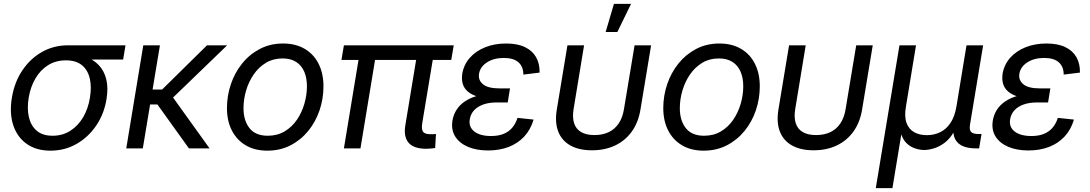

<svg xmlns="http://www.w3.org/2000/svg" viewBox="-20 -762 5597 986"><path d="M239.3 11.7Q166.5 11.7 117.4 -22.9Q68.4 -57.6 48.1 -118.9Q27.8 -180.2 41 -260.3Q54.2 -340.3 95 -400.9Q135.7 -461.4 196 -495.4Q256.3 -529.3 329.1 -529.3H624.5L612.3 -456.1H402.8L318.4 -452.1Q267.1 -452.1 227.3 -427.5Q187.5 -402.8 162.1 -359.4Q136.7 -315.9 127.4 -260.7Q118.2 -205.6 128.2 -161.1Q138.2 -116.7 168.5 -90.8Q198.7 -64.9 250 -64.9Q301.8 -64.9 341.8 -90.8Q381.8 -116.7 407.5 -160.9Q433.1 -205.1 441.9 -260.7Q451.2 -316.4 440.9 -359.6Q430.7 -402.8 400.4 -427.5Q370.1 -452.1 318.4 -452.1L322.3 -486.3Q374 -486.3 416 -471.9Q458 -457.5 486.3 -428.5Q514.6 -399.4 525.6 -355.5Q536.6 -311.5 526.9 -252.4Q514.6 -176.8 473.9 -116.9Q433.1 -57.1 372.8 -22.7Q312.5 11.7 239.3 11.7Z M801.3 -529.3 713.4 0H628.4L715.8 -529.3ZM1146.5 -529.3 832 -225.6H717.8L730.5 -302.2H812.5L1043 -529.3ZM950.2 0 786.6 -228 842.3 -297.9 1056.2 0Z M1353 11.7Q1288.6 11.7 1242.2 -15.6Q1195.8 -43 1170.7 -92Q1145.5 -141.1 1145.5 -207Q1145.5 -270 1165.5 -329.3Q1185.5 -388.7 1223.4 -435.8Q1261.2 -482.9 1314.5 -510.7Q1367.7 -538.6 1433.6 -538.6Q1498 -538.6 1544.7 -511.2Q1591.3 -483.9 1616.2 -434.3Q1641.1 -384.8 1641.1 -318.8Q1641.1 -254.9 1621.1 -195.8Q1601.1 -136.7 1563 -89.8Q1524.9 -43 1471.7 -15.6Q1418.5 11.7 1353 11.7ZM1355 -64.9Q1404.3 -64.9 1441.9 -87.4Q1479.5 -109.9 1504.9 -147.2Q1530.3 -184.6 1543.2 -229.5Q1556.2 -274.4 1556.2 -318.8Q1556.2 -361.8 1542.5 -393.8Q1528.8 -425.8 1501 -443.8Q1473.1 -461.9 1431.2 -461.9Q1382.8 -461.9 1345.7 -439.5Q1308.6 -417 1283 -379.9Q1257.3 -342.8 1243.9 -297.4Q1230.5 -252 1230.5 -206.1Q1230.5 -143.1 1261.2 -104Q1292 -64.9 1355 -64.9Z M2169.4 2Q2105 2 2078.4 -28.8Q2051.8 -59.6 2061.5 -118.2L2125.5 -505.9H2210.9L2148.9 -132.8Q2143.1 -100.1 2151.9 -86.4Q2160.6 -72.8 2190.4 -72.8Q2200.7 -72.8 2206.5 -73Q2212.4 -73.2 2218.8 -74.2L2214.8 -2Q2205.6 -0.5 2194.1 0.7Q2182.6 2 2169.4 2ZM1746.1 0 1829.6 -505.9H1914.6L1831.1 0ZM1733.4 -454.1 1746.1 -529.3H2310.1L2297.4 -454.1Z M2486.8 10.7Q2426.8 10.7 2382.8 -8.1Q2338.9 -26.9 2317.4 -61.5Q2295.9 -96.2 2303.7 -143.6Q2308.6 -172.9 2324.5 -198Q2340.3 -223.1 2368.2 -241.9Q2396 -260.7 2436.5 -271.2Q2477.1 -281.7 2531.2 -281.7H2594.7L2587.4 -235.8H2528.3Q2491.7 -235.8 2462.4 -225.6Q2433.1 -215.3 2415 -196Q2397 -176.8 2392.6 -149.9Q2385.7 -110.4 2415.5 -86.9Q2445.3 -63.5 2502 -63.5Q2539.6 -63.5 2566.2 -74.5Q2592.8 -85.4 2610.4 -106Q2627.9 -126.5 2637.7 -156.7L2720.2 -147.9Q2705.1 -96.2 2672.1 -60.8Q2639.2 -25.4 2591.8 -7.3Q2544.4 10.7 2486.8 10.7ZM2530.8 -253.9Q2478 -253.9 2441.7 -263.4Q2405.3 -272.9 2384.3 -290.3Q2363.3 -307.6 2356.4 -331.5Q2349.6 -355.5 2354 -384.3Q2362.3 -431.2 2393.3 -465.8Q2424.3 -500.5 2472.2 -519.5Q2520 -538.6 2579.1 -538.6Q2637.7 -538.6 2676 -520Q2714.4 -501.5 2733.2 -468Q2752 -434.6 2751 -389.2L2667.5 -378.9Q2668 -418.5 2643.1 -441.4Q2618.2 -464.4 2566.9 -464.4Q2515.6 -464.4 2480.5 -441.4Q2445.3 -418.5 2439.9 -382.3Q2435.1 -350.1 2460.7 -329.1Q2486.3 -308.1 2544.4 -308.1H2599.1L2590.3 -253.9Z M3020 9.8Q2953.1 9.8 2908.9 -15.1Q2864.7 -40 2846.7 -86.7Q2828.6 -133.3 2839.4 -199.2L2894 -529.3H2979.5L2925.8 -203.1Q2918.5 -158.7 2928.5 -128.7Q2938.5 -98.6 2964.8 -83.5Q2991.2 -68.4 3032.7 -68.4Q3074.7 -68.4 3106.2 -83.5Q3137.7 -98.6 3157.7 -128.7Q3177.7 -158.7 3184.6 -203.1L3238.8 -529.3H3323.7L3269 -199.2Q3258.3 -133.8 3224.9 -86.9Q3191.4 -40 3139.2 -15.1Q3086.9 9.8 3020 9.8ZM3090.3 -597.7 3132.8 -742.2H3220.7L3150.4 -597.7Z M3593.8 11.7Q3529.3 11.7 3482.9 -15.6Q3436.5 -43 3411.4 -92Q3386.2 -141.1 3386.2 -207Q3386.2 -270 3406.2 -329.3Q3426.3 -388.7 3464.1 -435.8Q3502 -482.9 3555.2 -510.7Q3608.4 -538.6 3674.3 -538.6Q3738.8 -538.6 3785.4 -511.2Q3832 -483.9 3856.9 -434.3Q3881.8 -384.8 3881.8 -318.8Q3881.8 -254.9 3861.8 -195.8Q3841.8 -136.7 3803.7 -89.8Q3765.6 -43 3712.4 -15.6Q3659.2 11.7 3593.8 11.7ZM3595.7 -64.9Q3645 -64.9 3682.6 -87.4Q3720.2 -109.9 3745.6 -147.2Q3771 -184.6 3783.9 -229.5Q3796.9 -274.4 3796.9 -318.8Q3796.9 -361.8 3783.2 -393.8Q3769.5 -425.8 3741.7 -443.8Q3713.9 -461.9 3671.9 -461.9Q3623.5 -461.9 3586.4 -439.5Q3549.3 -417 3523.7 -379.9Q3498 -342.8 3484.6 -297.4Q3471.2 -252 3471.2 -206.1Q3471.2 -143.1 3502 -104Q3532.7 -64.9 3595.7 -64.9Z M4158.2 9.8Q4091.3 9.8 4047.1 -15.1Q4002.9 -40 3984.9 -86.7Q3966.8 -133.3 3977.5 -199.2L4032.2 -529.3H4117.7L4064 -203.1Q4056.6 -158.7 4066.7 -128.7Q4076.7 -98.6 4103 -83.5Q4129.4 -68.4 4170.9 -68.4Q4212.9 -68.4 4244.4 -83.5Q4275.9 -98.6 4295.9 -128.7Q4315.9 -158.7 4322.8 -203.1L4377 -529.3H4461.9L4407.2 -199.2Q4396.5 -133.8 4363 -86.9Q4329.6 -40 4277.3 -15.1Q4225.1 9.8 4158.2 9.8Z M4477.5 204.1 4599.1 -529.3H4684.1L4632.3 -214.4Q4623.5 -162.6 4635.7 -130.1Q4647.9 -97.7 4675.3 -82.8Q4702.6 -67.9 4739.7 -67.9Q4777.3 -67.9 4808.6 -83.3Q4839.8 -98.6 4861.3 -130.9Q4882.8 -163.1 4891.6 -214.4L4943.4 -529.3H5028.8L4961.4 -122.1Q4957 -95.2 4967 -84.5Q4977.1 -73.7 5006.8 -73.7H5020.5L5008.3 0H4992.7Q4925.3 0 4896.7 -31Q4868.2 -62 4877.9 -121.6L4886.2 -170.9H4906.2Q4897.5 -116.7 4876.7 -81.8Q4856 -46.9 4829.1 -27.3Q4802.2 -7.8 4775.1 0.2Q4748 8.3 4726.1 8.3Q4704.1 8.3 4679.4 0.2Q4654.8 -7.8 4634.8 -27.3Q4614.7 -46.9 4605.7 -81.8Q4596.7 -116.7 4605.5 -170.9H4625L4563 204.1Z M5261.7 10.7Q5201.7 10.7 5157.7 -8.1Q5113.8 -26.9 5092.3 -61.5Q5070.8 -96.2 5078.6 -143.6Q5083.5 -172.9 5099.4 -198Q5115.2 -223.1 5143.1 -241.9Q5170.9 -260.7 5211.4 -271.2Q5252 -281.7 5306.2 -281.7H5369.6L5362.3 -235.8H5303.2Q5266.6 -235.8 5237.3 -225.6Q5208 -215.3 5189.9 -196Q5171.9 -176.8 5167.5 -149.9Q5160.6 -110.4 5190.4 -86.9Q5220.2 -63.5 5276.9 -63.5Q5314.5 -63.5 5341.1 -74.5Q5367.7 -85.4 5385.3 -106Q5402.8 -126.5 5412.6 -156.7L5495.1 -147.9Q5480 -96.2 5447 -60.8Q5414.1 -25.4 5366.7 -7.3Q5319.3 10.7 5261.7 10.7ZM5305.7 -253.9Q5252.9 -253.9 5216.6 -263.4Q5180.2 -272.9 5159.2 -290.3Q5138.2 -307.6 5131.3 -331.5Q5124.5 -355.5 5128.9 -384.3Q5137.2 -431.2 5168.2 -465.8Q5199.2 -500.5 5247.1 -519.5Q5294.9 -538.6 5354 -538.6Q5412.6 -538.6 5450.9 -520Q5489.3 -501.5 5508.1 -468Q5526.9 -434.6 5525.9 -389.2L5442.4 -378.9Q5442.9 -418.5 5418 -441.4Q5393.1 -464.4 5341.8 -464.4Q5290.5 -464.4 5255.4 -441.4Q5220.2 -418.5 5214.8 -382.3Q5210 -350.1 5235.6 -329.1Q5261.2 -308.1 5319.3 -308.1H5374L5365.2 -253.9Z"/></svg>

Font: Inter 24pt
Style: Italic
Weight: 400
Italic angle: -9.3988°
Designer: Rasmus Andersson
Foundry: rsms
Version: Version 4.001;git-66647c0bb